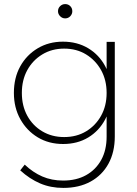

<svg xmlns="http://www.w3.org/2000/svg" viewBox="-20 -725 672 940"><path d="M542 -57Q542 20 511 76.5Q480 133 423.5 164Q367 195 290 195Q228 195 176.5 173Q125 151 79 109L101 81Q141 119 187 139Q233 159 289 159Q354 159 401.5 132.5Q449 106 475.5 58Q502 10 502 -56V-520H542ZM288 -521Q358 -521 411.5 -489Q465 -457 495 -401Q525 -345 525 -270Q525 -197 495 -140.5Q465 -84 412 -52Q359 -20 289 -20Q219 -20 165 -52.5Q111 -85 79.5 -141.5Q48 -198 48 -270Q48 -344 79 -400Q110 -456 164.5 -488.5Q219 -521 288 -521ZM294 -487Q234 -487 187 -458.5Q140 -430 113.5 -381.5Q87 -333 87 -270Q87 -207 113.5 -158.5Q140 -110 187 -82Q234 -54 294 -54Q355 -54 401.5 -82Q448 -110 475 -158.5Q502 -207 502 -270Q502 -333 475 -381.5Q448 -430 401.5 -458.5Q355 -487 294 -487ZM299 -705Q314 -705 324 -695Q334 -685 334 -670Q334 -656 324 -645.5Q314 -635 299 -635Q285 -635 274.5 -645.5Q264 -656 264 -670Q264 -685 274.5 -695Q285 -705 299 -705Z"/></svg>

Font: Alexandria ExtraLight
Style: Regular
Weight: 250
Designer: Mohamed Gaber
Foundry: Kief Type Foundry
Version: Version 5.100